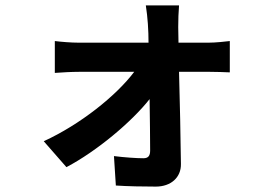

<svg xmlns="http://www.w3.org/2000/svg" viewBox="-20 -615 996 711"><path d="M226 4C338 -55 467 -163 534 -248C535 -175 536 -105 536 -58C536 -39 530 -29 511 -29C487 -29 441 -32 402 -37L409 72C452 75 511 76 557 76C613 76 651 42 650 -8C649 -105 646 -235 643 -349H758C779 -349 809 -348 831 -347V-463C815 -461 778 -457 753 -457H641L640 -515C640 -541 641 -572 643 -595H520C527 -550 530 -503 530 -457H270C245 -457 206 -460 183 -463V-345C210 -347 245 -349 272 -349H477C410 -260 277 -154 142 -92Z"/></svg>

Font: Kinto Sans
Style: Bold
Weight: 700
Designer: Authors: Ryoko NISHIZUKA  (kana & ideographs); Paul D. Hunt (Latin, Greek & Cyrillic); Wenlong ZHANG  (bopomofo); Sandol
Foundry: Adobe Systems Incorporated, ookami Inc.
Version: Version 0.001